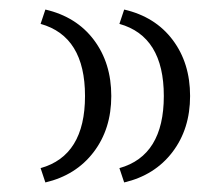

<svg xmlns="http://www.w3.org/2000/svg" viewBox="-20 -422 468 402"><path d="M240 -40 230 -70Q323 -96 323 -221Q323 -346 230 -372L240 -402Q305 -387 341.5 -338.5Q378 -290 378 -221Q378 -152 341 -103.5Q304 -55 240 -40ZM75 -40 65 -70Q158 -96 158 -221Q158 -346 65 -372L75 -402Q140 -387 176.5 -338.5Q213 -290 213 -221Q213 -152 176 -103.5Q139 -55 75 -40Z"/></svg>

Font: Baskervville SC
Style: Regular
Weight: 400
Designer: Alexis Faudot, Rémi Forte, Morgane Pierson, Rafael Ribas, Tanguy Vanlaeys, Rosalie Wagner, Thomas Huot-Marchand
Foundry: ANRT
Version: Version 1.100